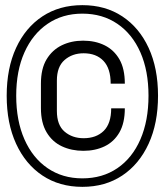

<svg xmlns="http://www.w3.org/2000/svg" viewBox="-20 -716 640 746"><path d="M304 -130Q258 -130 220.5 -147.5Q183 -165 161 -202Q139 -239 139 -296V-391Q139 -449 161 -485.5Q183 -522 220 -540Q257 -558 303 -558Q350 -558 386.5 -540Q423 -522 444 -485.5Q465 -449 465 -391H410Q410 -450 382 -479.5Q354 -509 305 -509Q261 -509 231 -483Q201 -457 201 -403V-285Q201 -230 231 -204.5Q261 -179 305 -179Q354 -179 383 -207.5Q412 -236 412 -295H465Q465 -238 444 -201.5Q423 -165 386.5 -147.5Q350 -130 304 -130ZM300 10Q211 10 145 -34Q79 -78 42.5 -157.5Q6 -237 6 -344Q6 -451 42.5 -530Q79 -609 145 -652.5Q211 -696 300 -696Q389 -696 455 -652.5Q521 -609 557.5 -530Q594 -451 594 -344Q594 -237 557.5 -157.5Q521 -78 455 -34Q389 10 300 10ZM300 -23Q378 -23 436 -62.5Q494 -102 525.5 -174.5Q557 -247 557 -344Q557 -441 525.5 -512.5Q494 -584 436 -623.5Q378 -663 300 -663Q223 -663 165 -623.5Q107 -584 75 -512.5Q43 -441 43 -344Q43 -247 75 -174.5Q107 -102 165 -62.5Q223 -23 300 -23Z"/></svg>

Font: Chivo Mono Light
Style: Regular
Weight: 300
Monospace: yes
Designer: Hector Gatti
Foundry: Omnibus-Type
Version: Version 1.008